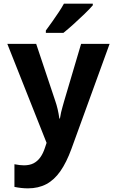

<svg xmlns="http://www.w3.org/2000/svg" viewBox="-20 -786 640 1051"><path d="M133 245Q115 245 96.5 243Q78 241 59 237V113Q73 116 87 117.5Q101 119 111 119Q142 119 163.5 108Q185 97 200.5 75.5Q216 54 226 23L235 -4L20 -546H178L283 -232Q290 -212 295.5 -188.5Q301 -165 305 -137H308Q311 -156 314.5 -171.5Q318 -187 322.5 -202Q327 -217 331 -232L424 -546H580L371 29Q344 103 310.5 151Q277 199 233.5 222Q190 245 133 245ZM231 -619Q248 -642 266 -667.5Q284 -693 301 -718.5Q318 -744 330 -766H488V-757Q472 -738 443 -710Q414 -682 383 -654Q352 -626 327 -606H231Z"/></svg>

Font: Noto Sans Mono
Style: Bold
Weight: 700
Designer: Monotype Design Team
Foundry: Monotype Imaging Inc.
Version: Version 2.014